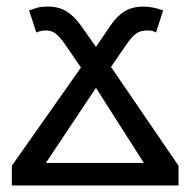

<svg xmlns="http://www.w3.org/2000/svg" viewBox="-20 -566 581 586"><path d="M120.1 -68.8H418.9L272.9 -297.9ZM456.1 -466.8Q446.3 -473.1 431.2 -473.1Q408.7 -473.1 395.3 -463.4Q381.8 -453.6 365.2 -429.2L318.8 -361.8L524.9 -60.1V0H16.1V-60.1L227.1 -359.9L178.2 -431.2Q160.6 -456.1 148.4 -464.6Q136.2 -473.1 118.2 -473.1Q106.4 -473.1 90.8 -466.8L68.8 -534.2Q81.1 -538.6 93 -542.2Q105 -545.9 126 -545.9Q160.2 -545.9 183.6 -531Q207 -516.1 227.1 -487.8L272.9 -422.9L317.9 -488.8Q336.4 -516.6 359.9 -531.2Q383.3 -545.9 418 -545.9Q445.3 -545.9 478 -534.2Z"/></svg>

Font: Noto Sans Southeast Asian
Style: Regular
Weight: 400
Designer: Monotype Design Team
Foundry: Monotype Imaging Inc.
Version: Version 1.06 uh; ttfautohint (v1.4.1)